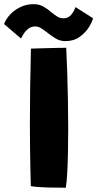

<svg xmlns="http://www.w3.org/2000/svg" viewBox="-90 -891 467 922"><path d="M226 10.5Q192 10.5 143.5 9.5Q95 8.5 58 3Q57 -28 56 -77.5Q55 -127 54.2 -184Q53.5 -241 53.5 -294.5Q53.5 -377 54.8 -468.8Q56 -560.5 58.5 -657.5Q68 -658 89 -658.5Q110 -659 136 -659.8Q162 -660.5 186.8 -661Q211.5 -661.5 228 -661.5Q230.5 -610 232.8 -545.2Q235 -480.5 236.2 -411Q237.5 -341.5 237.5 -276Q237.5 -221 236.5 -165.2Q235.5 -109.5 233 -63.2Q230.5 -17 226 10.5ZM-70.5 -775.5Q-62 -799 -41.5 -821Q-21 -843 8.2 -857Q37.5 -871 70.5 -871Q99.5 -871 119.8 -858.8Q140 -846.5 156.5 -832.5Q170.5 -820.5 184.5 -811.8Q198.5 -803 215.5 -803Q237.5 -803 251.8 -820Q266 -837 272.5 -857L356.5 -803.5Q353.5 -787.5 337.5 -761.2Q321.5 -735 293 -714.2Q264.5 -693.5 224 -693.5Q198 -693.5 176.8 -706.5Q155.5 -719.5 137 -734.5Q122 -746.5 107.8 -755.2Q93.5 -764 79.5 -764Q60 -764 46.2 -753.2Q32.5 -742.5 23.8 -728.8Q15 -715 11 -706Z"/></svg>

Font: Grandstander ExtraBold
Style: Regular
Weight: 800
Designer: Tyler Finck
Foundry: Etcetera Type Co
Version: Version 1.200; ttfautohint (v1.8.3)